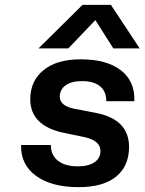

<svg xmlns="http://www.w3.org/2000/svg" viewBox="-20 -760 597 793"><path d="M321 -740H438L557 -560H448L374 -677L262 -560H139ZM332 -193 245 -211Q105 -240 105 -350Q105 -426 160 -470.5Q215 -515 313 -515Q421 -515 479.5 -469.5Q538 -424 535 -342H419Q419 -383 393 -404Q367 -425 318 -425Q275 -425 251 -407.5Q227 -390 227 -361Q227 -323 286 -311L379 -293Q513 -266 513 -153Q513 -74 459.5 -30.5Q406 13 305 13Q193 13 129 -33.5Q65 -80 67 -161H190Q190 -119 219.5 -96Q249 -73 301 -73Q346 -73 370.5 -90Q395 -107 395 -136Q395 -178 332 -193Z"/></svg>

Font: Overused Grotesk SemiBold
Style: Italic
Weight: 600
Italic angle: -10°
Version: Version 0.003